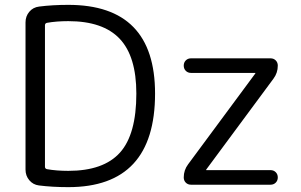

<svg xmlns="http://www.w3.org/2000/svg" viewBox="-20 -760 1238 790"><path d="M754 -84 1030 -457Q1030 -458 1030.5 -458Q1031 -458 1031 -459Q1031 -460 1030 -460H766Q753 -460 744.5 -468.5Q736 -477 736 -490Q736 -503 744.5 -511.5Q753 -520 766 -520H1093Q1106 -520 1114.5 -511.5Q1123 -503 1123 -490Q1123 -460 1105 -436L829 -63Q829 -62 828.5 -62Q828 -62 828 -61Q828 -60 829 -60H1093Q1106 -60 1114.5 -51.5Q1123 -43 1123 -30Q1123 -17 1114.5 -8.5Q1106 0 1093 0H766Q753 0 744.5 -8.5Q736 -17 736 -30Q736 -60 754 -84ZM165 -656V-74Q165 -66 173 -64Q212 -57 261 -57Q406 -57 473.5 -132Q541 -207 541 -375Q541 -528 472.5 -600.5Q404 -673 261 -673Q212 -673 173 -666Q165 -664 165 -656ZM140 3Q116 0 100.5 -18.5Q85 -37 85 -62V-668Q85 -693 100.5 -711.5Q116 -730 141 -733Q196 -740 261 -740Q618 -740 618 -375Q618 10 261 10Q195 10 140 3Z"/></svg>

Font: Rounded Mplus 1c
Style: Regular
Weight: 400
Version: Version 1.059.20150529